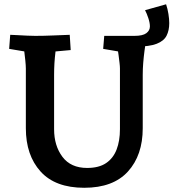

<svg xmlns="http://www.w3.org/2000/svg" viewBox="-20 -875 822 910"><path d="M379.2 15Q242 15 172.3 -62.1Q102.5 -139.3 102.5 -267.3V-550.4Q102.5 -563.9 99.9 -589.5Q97.2 -615 94 -640.6Q90.8 -666.2 88.5 -679.2L145.6 -622.9L23.4 -643.4L28.4 -710Q37.6 -710 61 -708.5Q84.4 -707 109.5 -706Q134.6 -705 147.5 -705Q187.1 -705 234 -707Q280.9 -709 310.5 -710L315.1 -637.7L191.9 -626.5L249.3 -679.2Q246.4 -656.1 243 -629.5Q239.7 -602.9 238 -575.3Q236.4 -547.6 236.4 -520.4V-262.5Q236.4 -184.3 276 -131.6Q315.7 -79 392.9 -79Q448.8 -79 482.8 -102Q516.7 -124.9 532.6 -166.2Q548.5 -207.5 548.5 -262.5V-550.4Q548.5 -560.3 546.5 -577.3Q544.5 -594.3 542 -613.6Q539.5 -633 536.6 -650.4Q533.8 -667.8 532.2 -679.2L590.9 -622.5L469 -643.4L474 -705Q491.7 -705 513.2 -705Q534.7 -705 553.7 -705Q572.6 -705 582.2 -705L671.3 -679.2Q668.4 -659.9 664.7 -632.8Q661.1 -605.7 658.8 -576.7Q656.5 -547.6 656.5 -520.4V-267.3Q656.5 -139.3 586.4 -62.1Q516.4 15 379.2 15ZM582.2 -654V-705H617.3Q656.5 -705 673.5 -717.7Q690.5 -730.4 690.5 -749.7Q690.5 -766.7 683 -789.2Q675.5 -811.7 667.5 -826.7L767.2 -854.7Q774.4 -833.3 778.3 -808.8Q782.2 -784.4 782.2 -765.3Q782.2 -730.9 769.5 -705.9Q756.9 -680.9 722.6 -667.5Q688.4 -654 622.3 -654Z"/></svg>

Font: Andada Pro
Style: Regular
Weight: 400
Designer: Carolina Giovagnoli
Foundry: Huerta Tipografica
Version: Version 3.003